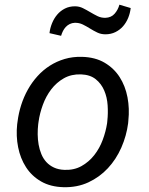

<svg xmlns="http://www.w3.org/2000/svg" viewBox="-20 -777 627 807"><path d="M53.7 -265.6Q58.1 -301.3 69.1 -335.7Q80.1 -370.1 97.2 -400.6Q114.3 -431.2 137.5 -456.8Q160.6 -482.4 189.2 -500.7Q217.8 -519 251.7 -529.1Q285.6 -539.1 324.7 -538.1Q380.4 -536.6 419.7 -513.4Q459 -490.2 482.9 -452.9Q506.8 -415.5 515.9 -367.9Q524.9 -320.3 519.5 -270.5L518.6 -259.3Q511.7 -206.1 490 -156.7Q468.3 -107.4 433.6 -70.1Q398.9 -32.7 351.8 -10.7Q304.7 11.2 247.1 9.8Q191.9 8.3 152.6 -14.4Q113.3 -37.1 89.4 -74.2Q65.4 -111.3 56.2 -158.2Q46.9 -205.1 52.2 -254.9ZM140.6 -254.9Q138.2 -234.4 138.4 -212.4Q138.7 -190.4 142.3 -169.4Q146 -148.4 153.8 -129.4Q161.6 -110.4 174.8 -95.9Q188 -81.5 206.8 -72.8Q225.6 -64 251 -63Q291.5 -61.5 322.8 -79.1Q354 -96.7 376.2 -125Q398.4 -153.3 411.6 -188.7Q424.8 -224.1 430.2 -259.3L431.2 -270Q434.6 -300.8 432.4 -334.5Q430.2 -368.2 418 -396.7Q405.8 -425.3 382.3 -444.1Q358.9 -462.9 320.8 -464.4Q279.8 -465.8 248.5 -448Q217.3 -430.2 195.3 -401.4Q173.3 -372.6 160.2 -336.7Q147 -300.8 142.1 -265.6ZM529.3 -743.2Q526.9 -721.7 518.8 -701.9Q510.7 -682.1 497.3 -666.7Q483.9 -651.4 465.1 -642.1Q446.3 -632.8 422.9 -632.8Q404.3 -632.8 388.7 -640.4Q373 -647.9 358.2 -657.2Q343.3 -666.5 327.9 -674.1Q312.5 -681.6 294.4 -681.2Q282.7 -680.7 273.2 -676Q263.7 -671.4 256.6 -663.8Q249.5 -656.2 244.6 -646.5Q239.7 -636.7 236.8 -626.5L188 -637.7Q190.4 -658.7 198.7 -679.2Q207 -699.7 220.5 -715.6Q233.9 -731.4 252.7 -741Q271.5 -750.5 294.9 -750.5Q313 -750.5 328.6 -742.7Q344.2 -734.9 359.4 -725.8Q374.5 -716.8 389.9 -709.2Q405.3 -701.7 423.3 -702.1Q447.8 -703.1 461.9 -719.5Q476.1 -735.8 481.9 -757.3Z"/></svg>

Font: Roboto Mono
Style: Italic
Weight: 400
Designer: Google
Version: Version 2.000985; 2015; ttfautohint (v1.3)